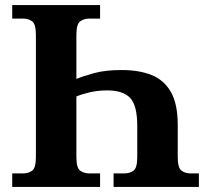

<svg xmlns="http://www.w3.org/2000/svg" viewBox="-20 -734 820 754"><path d="M28 0V-53H70Q92 -53 106.5 -64Q121 -75 121 -118V-596Q121 -639 106.5 -650Q92 -661 70 -661H28V-714H373V-661H331Q309 -661 294.5 -650Q280 -639 280 -596V-424Q306 -435 350 -447Q394 -459 458 -459Q526 -459 575 -439.5Q624 -420 651 -373Q678 -326 678 -243V-118Q678 -75 692.5 -64Q707 -53 729 -53H761V0H426V-53H468Q490 -53 504.5 -64Q519 -75 519 -118V-240Q519 -320 491 -349.5Q463 -379 401 -379Q364 -379 330.5 -371Q297 -363 280 -355V-118Q280 -75 294.5 -64Q309 -53 331 -53H373V0Z"/></svg>

Font: NotoSerif-Bold
Style: Regular
Weight: 700
Designer: Monotype Design Team
Foundry: Monotype Imaging Inc.
Version: Version 2.007; ttfautohint (v1.8) -l 8 -r 50 -G 200 -x 14 -D